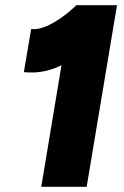

<svg xmlns="http://www.w3.org/2000/svg" viewBox="-20 -720 476 740"><path d="M139 0 239 -601 274 -700H431L314 0ZM72 -442 100 -608Q127 -605 159 -619Q191 -633 221.5 -655.5Q252 -678 274 -700L378 -587Q307 -519 231 -476Q155 -433 72 -442Z"/></svg>

Font: Figtree Light Black
Style: Italic
Weight: 900
Italic angle: -9.5°
Version: Version 2.000